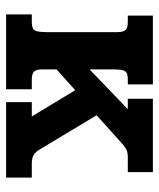

<svg xmlns="http://www.w3.org/2000/svg" viewBox="34 -554 520 628"><g transform="rotate(90 294.0 -240.0)"><path d="M27 -84H52Q74 -84 79.5 -94Q85 -104 85 -132V-365Q85 -383 78 -390.5Q71 -398 53 -398H31V-480H256V-398H239Q218 -398 212.5 -388.5Q207 -379 207 -352V-273L337 -398H303V-480H543V-398H494Q478 -398 468.5 -393Q459 -388 449.5 -379Q440 -370 436 -367L357 -296L470 -108Q478 -95 488 -89.5Q498 -84 516 -84H561V0H314V-84H361L275 -226L207 -165V-117Q207 -99 214 -91.5Q221 -84 241 -84H272V0H27Z"/></g></svg>

Font: Pridi Medium
Style: Regular
Weight: 500
Designer: Katatrad Team
Foundry: CadsonDemak
Version: Version 1.001